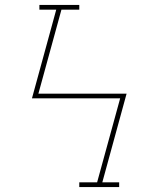

<svg xmlns="http://www.w3.org/2000/svg" viewBox="-20 -755 640 775"><path d="M300 0V-19H372L465 -358H109L207 -716H139V-735Q180 -735 220 -735Q260 -735 300 -735V-716H228L135 -377H491L393 -19H461V0Z"/></svg>

Font: Iosevka Curly Slab ThEx
Style: Regular
Weight: 100
Width: 7
Monospace: yes
Designer: Belleve Invis
Foundry: Belleve Invis
Version: Version 11.1.0; ttfautohint (v1.8.3)